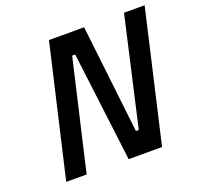

<svg xmlns="http://www.w3.org/2000/svg" viewBox="-121 -815 972 945"><g transform="rotate(-20 365.0 -342.5)"><path d="M229 -685H413L478 -118H493L622 -685H730L572 0H397L326 -574H310L177 0H70Z"/></g></svg>

Font: Cairo SemiBold
Style: Italic
Weight: 600
Italic angle: -13°
Designer: Mohamed Gaber, Accademia di Belle Arti di Urbino and others
Foundry: Kief Type Foundry, Accademia di Belle Arti di Urbino and others
Version: Version 3.011